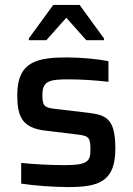

<svg xmlns="http://www.w3.org/2000/svg" viewBox="-20 -751 539 779"><path d="M97 -595V-588H168L249 -679L330 -588H402V-595L303 -731H196ZM257 8C379 8 448 -13 448 -147C448 -265 415 -284 341 -293L206 -309C159 -314 152 -321 152 -367C152 -425 185 -429 261 -429C310 -429 371 -425 420 -419V-503C379 -511 309 -518 253 -518C132 -518 50 -502 50 -366C50 -279 69 -232 164 -221L288 -206C338 -200 347 -197 347 -145C347 -98 338 -81 243 -81C185 -81 112 -85 66 -90V-6C118 2 198 8 257 8Z"/></svg>

Font: Saira UNSAM Medium
Style: Regular
Weight: 500
Designer: Hector Gatti with collaboration of the Omnibus-Type team
Foundry: Omnibus-Type
Version: Version 0.072;PS 000.072;hotconv 1.0.88;makeotf.lib2.5.64775